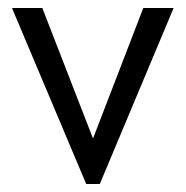

<svg xmlns="http://www.w3.org/2000/svg" viewBox="-20 -460 465 481"><path d="M10 -440H86L213 -113L339 -440H415L230 1H196Z"/></svg>

Font: Teachers[wght]
Style: Regular
Weight: 400
Designer: Alfredo Marco Pradil & Chank Diesel
Version: Version 1.000;Glyphs 3.1.2 (3151)